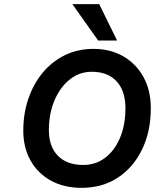

<svg xmlns="http://www.w3.org/2000/svg" viewBox="-20 -895 745 923"><path d="M328 -875H457L543 -700H452ZM92 -267Q92 -351 117 -422.5Q142 -494 187 -547.5Q232 -601 293.5 -630.5Q355 -660 429 -660Q511 -660 573 -624Q635 -588 670 -524Q705 -460 705 -375Q705 -263 663 -176.5Q621 -90 546.5 -41Q472 8 372 8Q288 8 225 -26.5Q162 -61 127 -123Q92 -185 92 -267ZM583 -375Q583 -458 540.5 -504Q498 -550 421 -550Q362 -550 315.5 -513Q269 -476 242 -412.5Q215 -349 215 -270Q215 -190 258.5 -146Q302 -102 380 -102Q440 -102 485.5 -136.5Q531 -171 557 -232.5Q583 -294 583 -375Z"/></svg>

Font: Overused Grotesk SemiBold
Style: Italic
Weight: 600
Italic angle: -10°
Version: Version 0.003